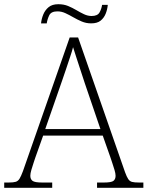

<svg xmlns="http://www.w3.org/2000/svg" viewBox="-23 -892 701 912"><path d="M-3 0V-25H18Q41 -25 52 -28.5Q63 -32 70 -43.5Q77 -55 86 -79L308 -714H348L571 -74Q579 -52 586 -41.5Q593 -31 604 -28Q615 -25 638 -25H658V0H438V-25H470Q506 -25 516 -33Q526 -41 526 -57Q526 -68 521 -84.5Q516 -101 510.5 -117.5Q505 -134 502 -143L465 -248H182L145 -144Q142 -135 136.5 -118.5Q131 -102 126 -85Q121 -68 121 -57Q121 -41 131.5 -33Q142 -25 178 -25H225V0ZM192 -279H454L380 -496Q371 -524 360.5 -555.5Q350 -587 340.5 -616.5Q331 -646 324 -668Q320 -651 310 -621.5Q300 -592 290 -561.5Q280 -531 271 -506ZM410 -781Q386 -781 365 -790Q344 -799 325 -810Q306 -821 287.5 -829.5Q269 -838 250 -838Q220 -838 211 -819.5Q202 -801 199 -781H172Q174 -802 182.5 -823Q191 -844 208 -858Q225 -872 254 -872Q280 -872 300.5 -863.5Q321 -855 339.5 -844Q358 -833 376 -824.5Q394 -816 412 -816Q440 -816 449.5 -832.5Q459 -849 462 -869H489Q487 -847 479 -827Q471 -807 455 -794Q439 -781 410 -781Z"/></svg>

Font: Noto Serif Hebrew ExtraLight
Style: Regular
Weight: 250
Version: Version 2.003